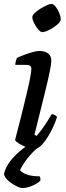

<svg xmlns="http://www.w3.org/2000/svg" viewBox="-35 -760 335 980"><path d="M141 0Q122 0 100 -8.5Q78 -17 61.5 -27.5Q45 -38 42 -45Q44 -54 51 -81Q58 -108 67.5 -145Q77 -182 87 -223Q97 -264 106 -302.5Q115 -341 120 -369Q125 -397 125 -409Q125 -419 119 -424Q113 -429 96 -429H43Q43 -438 46 -448Q49 -458 51 -464Q65 -471 87 -479.5Q109 -488 131 -494Q153 -500 166 -500Q193 -500 210 -487.5Q227 -475 227 -449Q227 -434 219 -394.5Q211 -355 192 -278Q173 -201 141 -73L151 -66Q161 -76 175.5 -95.5Q190 -115 204.5 -137.5Q219 -160 229 -177Q238 -177 245.5 -172.5Q253 -168 256 -163Q250 -142 237.5 -114.5Q225 -87 208.5 -60.5Q192 -34 174.5 -17Q157 0 141 0ZM181 -596Q172 -596 160 -610Q148 -624 139 -642Q130 -660 130 -673Q130 -682 142 -693.5Q154 -705 171 -715.5Q188 -726 204 -733Q220 -740 228 -740Q238 -740 249 -726Q260 -712 267.5 -693.5Q275 -675 275 -662Q275 -649 257 -634Q239 -619 216.5 -607.5Q194 -596 181 -596ZM78 200Q69 200 48.5 190Q28 180 9 164Q-10 148 -15 129Q-6 88 27 50.5Q60 13 100 -14L170 -15Q145 3 123.5 26.5Q102 50 87.5 72.5Q73 95 67 109Q95 140 168 140Q170 144 171 150Q172 156 171 162Q155 178 127.5 189Q100 200 78 200Z"/></svg>

Font: Texturina 72pt 72pt SemiBold
Style: Italic
Weight: 600
Italic angle: -11°
Designer: Guillermo Torres Carreño
Foundry: Omnibus-Type
Version: Version 1.002; ttfautohint (v1.8.3)